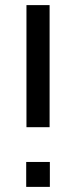

<svg xmlns="http://www.w3.org/2000/svg" viewBox="-20 -731 297 751"><path d="M175 0H82.5V-97.5H175ZM174 -233.5H83.5V-711H174Z"/></svg>

Font: Roberto Sans
Style: Regular
Weight: 400
Designer: Google (font) & Cristiano Sobral (main changes)
Version: Version 1.500; ttfautohint (v1.8.4.7-5d5b-dirty)